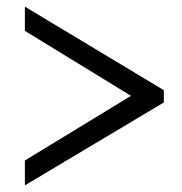

<svg xmlns="http://www.w3.org/2000/svg" viewBox="-20 -548 548 579"><path d="M474 -239 55 11V-64L375 -259L55 -455V-528L474 -276Z"/></svg>

Font: Raleway Thin
Style: Regular
Weight: 400
Version: Version 4.026